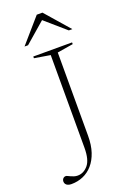

<svg xmlns="http://www.w3.org/2000/svg" viewBox="-168 -938 661 1000"><g transform="rotate(-20 162.5 -438.5)"><path d="M212 -200Q212 -148 199 -109.2Q186 -70.5 163.2 -44.5Q140.5 -18.5 110.2 -5.5Q80 7.5 45 7.5Q34 7.5 26 4.2Q18 1 13.8 -5Q9.5 -11 9.5 -19Q9.5 -29 15.5 -35.5Q21.5 -42 30.5 -42Q34.5 -42 40.5 -39Q46.5 -36 54.2 -32.5Q62 -29 71.2 -26Q80.5 -23 91 -23Q124 -23 148.5 -51.8Q173 -80.5 173 -147V-661L85 -675.5V-685H300V-675.5L212 -661ZM182.5 -856.5H203L79.5 -749.5H60L176.5 -883.5H208L325 -749.5H305.5Z"/></g></svg>

Font: Newsreader 36pt ExtraLight
Style: Regular
Weight: 250
Designer: Hugues Gentile
Foundry: Production Type
Version: Version 1.003